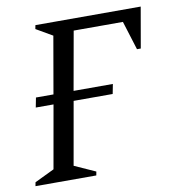

<svg xmlns="http://www.w3.org/2000/svg" viewBox="-76 -730 745 799"><g transform="rotate(-10 296.5 -330.0)"><path d="M10 0 13 -16 96 -56 143 -322H68L76 -363H150L192 -604L123 -644L126 -660H571L541 -488H525L487 -610H279L235 -363H401L393 -322H228L181 -56L270 -16L267 0Z"/></g></svg>

Font: Spectral SC
Style: Italic
Weight: 400
Italic angle: -10°
Designer: Jean-Baptiste Levee
Foundry: Production Type
Version: Version 2.001